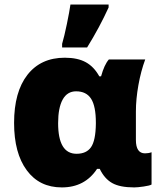

<svg xmlns="http://www.w3.org/2000/svg" viewBox="-20 -815 712 845"><path d="M252 9.8Q153.3 9.8 97.7 -65.7Q42 -141.1 42 -273.9Q42 -410.6 100.8 -485.8Q159.7 -561 265.1 -561Q321.8 -561 357.9 -541Q394 -521 417 -479H424.8Q439 -530.3 459 -553.2H619.1Q600.1 -502 589.1 -440.4Q578.1 -378.9 578.1 -324.2V-199.2Q578.1 -140.1 618.2 -140.1Q633.8 -140.1 647 -145V-2.9Q639.2 2 612.1 5.9Q585 9.8 570.8 9.8Q507.8 9.8 473.9 -9.3Q439.9 -28.3 418.9 -71.8H407.2Q353.5 9.8 252 9.8ZM316.9 -138.2Q360.4 -138.2 380.6 -167.2Q400.9 -196.3 401.9 -270V-274.9Q401.9 -347.7 380.9 -380.4Q359.9 -413.1 314.9 -413.1Q275.9 -413.1 255.9 -377Q235.8 -340.8 235.8 -272.9Q235.8 -138.2 316.9 -138.2ZM253.4 -622.1Q263.2 -655.3 274.4 -709.7Q285.6 -764.2 290 -794.9H458V-782.2Q418 -694.3 363.3 -606H253.4Z"/></svg>

Font: OpenSansExtrabold
Style: Regular
Weight: 800
Foundry: Ascender Corporation
Version: Version 1.10